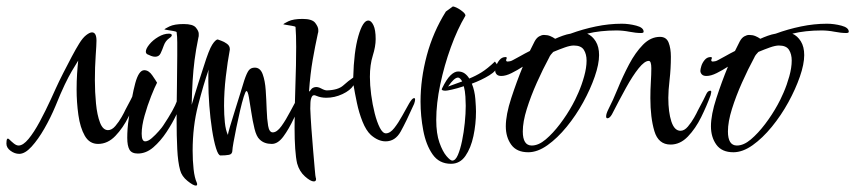

<svg xmlns="http://www.w3.org/2000/svg" viewBox="-63 -504 2668 599"><path d="M-3 -24Q-17 -24 -30 -33.5Q-43 -43 -43 -56Q-43 -78 -34 -69Q-28 -63 -20 -56.5Q-12 -50 -5 -50Q9 -50 26 -70.5Q43 -91 61 -124.5Q79 -158 96 -195Q101 -206 111 -228Q121 -250 134.5 -276.5Q148 -303 161 -327.5Q174 -352 184 -368Q195 -386 206 -394.5Q217 -403 224 -403Q238 -403 238 -377Q238 -365 235.5 -330Q233 -295 233 -254Q233 -217 236.5 -181Q240 -145 249 -121.5Q258 -98 274 -98Q286 -98 297 -111Q308 -124 316.5 -139Q325 -154 328 -161Q349 -200 354 -211.5Q359 -223 367 -223Q370 -223 370 -219Q370 -217 368 -209Q356 -176 338.5 -140.5Q321 -105 297 -80Q273 -55 243 -55Q216 -55 201.5 -80.5Q187 -106 181.5 -145.5Q176 -185 176 -225Q176 -251 177.5 -274Q179 -297 181 -315Q171 -299 161 -282Q151 -265 139 -240Q127 -215 110 -173Q95 -137 75.5 -103Q56 -69 35.5 -46.5Q15 -24 -3 -24Z M421 -327Q415 -327 408.5 -329.5Q402 -332 396 -335Q392 -338 392 -343Q392 -352 403 -365.5Q414 -379 431 -389Q448 -399 464 -399Q473 -399 473 -394Q473 -390 464 -384Q453 -376 448 -362Q443 -348 438 -337.5Q433 -327 421 -327ZM367 -25Q348 -25 341 -37Q334 -49 334 -74Q334 -87 335 -102Q336 -117 339 -136Q348 -204 359 -244.5Q370 -285 387 -285Q401 -285 412 -269Q423 -253 427 -246Q420 -233 408.5 -204Q397 -175 388 -143Q379 -111 379 -87Q379 -63 390 -63Q399 -63 410.5 -73Q422 -83 432.5 -95Q443 -107 446 -112Q480 -163 489.5 -190Q499 -217 508 -217Q512 -217 512 -211Q512 -207 510.5 -202.5Q509 -198 507 -191Q501 -175 488 -147.5Q475 -120 456.5 -92Q438 -64 415.5 -44.5Q393 -25 367 -25Z M548 75Q540 75 522 60.5Q504 46 499 27Q492 2 490 -39Q488 -80 488 -128Q488 -179 489 -232.5Q490 -286 490 -331Q490 -353 490 -371.5Q490 -390 488 -404Q486 -406 476.5 -407.5Q467 -409 458.5 -410.5Q450 -412 450 -412Q450 -414 465.5 -421.5Q481 -429 510 -429Q539 -429 548 -418Q557 -407 557 -399Q557 -396 557 -393Q557 -390 556 -387Q548 -348 544 -316.5Q540 -285 538 -252.5Q536 -220 535 -177Q536 -180 544.5 -208.5Q553 -237 573 -298Q589 -349 599 -364.5Q609 -380 616 -381Q618 -380 627 -377Q636 -374 645 -367.5Q654 -361 654 -351V-349Q647 -312 641.5 -265Q636 -218 636 -174Q636 -146 638.5 -122Q641 -98 648 -83Q648 -87 654.5 -109Q661 -131 670 -159.5Q679 -188 687 -214Q695 -240 699 -253Q707 -277 713.5 -285Q720 -293 732 -293Q749 -293 756.5 -272.5Q764 -252 766 -222Q768 -192 769 -162Q770 -132 773.5 -111.5Q777 -91 788 -91Q801 -91 815 -110.5Q829 -130 842.5 -156Q856 -182 867 -201.5Q878 -221 884 -221Q887 -221 887 -216Q887 -212 884 -203Q870 -169 854 -135Q838 -101 821 -78Q804 -55 785 -55Q761 -55 747 -69Q737 -78 731 -102.5Q725 -127 721 -154Q717 -181 713.5 -200.5Q710 -220 706 -220Q703 -220 697.5 -202.5Q692 -185 686 -159Q680 -133 674.5 -106.5Q669 -80 665.5 -60Q662 -40 662 -35Q662 -23 651.5 -21Q641 -19 625 -19Q618 -19 611 -41.5Q604 -64 598.5 -99.5Q593 -135 590 -175Q587 -215 587 -249Q587 -260 587 -269.5Q587 -279 588 -287Q572 -241 555 -175.5Q538 -110 538 -34Q538 -3 541 24Q544 51 551 66Q552 68 552 71Q552 75 548 75Z M916 62Q906 62 888.5 46.5Q871 31 864 6Q860 -11 858 -40Q856 -69 856 -105Q856 -165 858.5 -234Q861 -303 861 -358Q861 -376 860.5 -392Q860 -408 859 -420Q857 -422 847.5 -423.5Q838 -425 829.5 -426.5Q821 -428 821 -428Q821 -430 836.5 -437.5Q852 -445 881 -445Q911 -445 920.5 -432.5Q930 -420 930 -411Q930 -409 930 -406Q930 -403 929 -401Q920 -360 912.5 -317Q905 -274 901 -218Q905 -221 908 -225.5Q911 -230 919 -232Q928 -234 939 -228Q950 -222 957 -222Q992 -223 1008 -237.5Q1024 -252 1039 -262Q1041 -343 1055 -391.5Q1069 -440 1086 -440Q1095 -440 1102 -425.5Q1109 -411 1109 -382Q1109 -359 1100 -330.5Q1091 -302 1091 -264Q1091 -239 1095 -208.5Q1099 -178 1106 -150.5Q1113 -123 1122 -105.5Q1131 -88 1141 -88Q1154 -88 1167 -104.5Q1180 -121 1192 -143Q1204 -165 1213.5 -181.5Q1223 -198 1229 -198Q1232 -198 1232 -193Q1232 -189 1229 -180Q1204 -124 1187 -93.5Q1170 -63 1140 -63Q1117 -63 1094 -83Q1079 -97 1068 -124.5Q1057 -152 1050.5 -183Q1044 -214 1040 -238Q1030 -222 1005.5 -210.5Q981 -199 955 -199Q938 -199 924 -205Q914 -210 910 -202.5Q906 -195 905.5 -183.5Q905 -172 905 -165Q906 -139 908.5 -103.5Q911 -68 914 -34Q917 0 919 24Q921 48 922 50Q923 52 923 55Q923 62 916 62Z M1344 7Q1307 7 1286.5 -22.5Q1266 -52 1257.5 -97Q1249 -142 1249 -187Q1249 -258 1268.5 -331Q1288 -404 1328 -468L1350 -484Q1361 -482 1375 -472Q1389 -462 1389 -456V-455Q1364 -413 1343.5 -356.5Q1323 -300 1310.5 -240.5Q1298 -181 1298 -130Q1298 -87 1308 -59Q1318 -31 1330 -17Q1342 -3 1348 -3Q1358 -3 1365.5 -20.5Q1373 -38 1378.5 -64.5Q1384 -91 1387 -120.5Q1390 -150 1390 -174Q1390 -185 1389 -202.5Q1388 -220 1384 -235Q1363 -228 1347 -224.5Q1331 -221 1327 -221Q1315 -221 1315 -226Q1315 -226 1315 -226.5Q1315 -227 1316 -227V-228Q1330 -257 1342.5 -269Q1355 -281 1366 -281Q1378 -281 1386.5 -275Q1395 -269 1401 -259Q1421 -267 1439.5 -278.5Q1458 -290 1481 -312Q1483 -309 1485.5 -306Q1488 -303 1488 -299Q1488 -284 1463.5 -269Q1439 -254 1409 -243Q1418 -221 1420 -195Q1422 -169 1422 -156Q1422 -117 1414 -79.5Q1406 -42 1389 -17.5Q1372 7 1344 7ZM1335 -234 1379 -250Q1372 -262 1366 -262Q1354 -262 1335 -234Z M1585 -29Q1549 -29 1532 -52.5Q1515 -76 1515 -110Q1515 -146 1532 -198Q1549 -250 1568 -296Q1551 -285 1533 -276Q1515 -267 1501 -267Q1491 -267 1486.5 -272Q1482 -277 1482 -283Q1482 -288 1485 -298Q1488 -308 1495.5 -317Q1503 -326 1514 -326Q1518 -326 1518 -323Q1518 -322 1517.5 -321.5Q1517 -321 1517 -320Q1516 -318 1516 -316Q1516 -312 1521 -312Q1524 -312 1528.5 -313Q1533 -314 1538 -317Q1548 -322 1561 -329.5Q1574 -337 1590 -345L1605 -375Q1611 -386 1619 -390.5Q1627 -395 1634 -395Q1645 -395 1653.5 -391.5Q1662 -388 1669 -383Q1680 -388 1692.5 -392.5Q1705 -397 1717 -399Q1755 -413 1796 -421.5Q1837 -430 1877 -430Q1899 -430 1922 -424Q1945 -418 1945 -405Q1945 -401 1937 -401Q1921 -401 1900.5 -405Q1880 -409 1860 -409Q1835 -409 1812 -406.5Q1789 -404 1769 -399Q1785 -392 1795.5 -375Q1806 -358 1806 -332Q1806 -304 1792.5 -265Q1779 -226 1756.5 -185Q1734 -144 1705 -108.5Q1676 -73 1645 -51Q1614 -29 1585 -29ZM1596 -50Q1617 -50 1639.5 -69Q1662 -88 1684 -117Q1706 -146 1723 -177Q1731 -191 1741.5 -215Q1752 -239 1759.5 -266Q1767 -293 1767 -315Q1767 -335 1758.5 -348.5Q1750 -362 1727 -362Q1716 -362 1699 -356Q1682 -350 1663 -342Q1659 -338 1655.5 -333.5Q1652 -329 1650 -324Q1631 -289 1612 -246.5Q1593 -204 1580.5 -164Q1568 -124 1568 -94Q1568 -50 1596 -50Z M2029 -53Q1991 -53 1978.5 -95Q1966 -137 1966 -198Q1966 -224 1967.5 -248Q1969 -272 1969 -291Q1969 -314 1961 -314Q1948 -314 1929.5 -291Q1911 -268 1890 -230Q1869 -192 1846 -147Q1839 -135 1832 -135Q1828 -135 1828 -141Q1828 -149 1835 -163Q1849 -190 1864.5 -228Q1880 -266 1899.5 -303Q1919 -340 1943 -364.5Q1967 -389 1996 -389Q2016 -389 2023 -371Q2030 -353 2030 -327Q2030 -290 2026 -255.5Q2022 -221 2022 -199Q2022 -154 2031.5 -125Q2041 -96 2060 -96Q2072 -96 2083 -109Q2094 -122 2102.5 -137Q2111 -152 2114 -159Q2135 -198 2140 -209.5Q2145 -221 2153 -221Q2156 -221 2156 -217Q2156 -215 2154 -207Q2142 -174 2124.5 -138.5Q2107 -103 2083 -78Q2059 -53 2029 -53Z M2225 -29Q2189 -29 2172 -52.5Q2155 -76 2155 -110Q2155 -146 2172 -198Q2189 -250 2208 -296Q2191 -285 2173 -276Q2155 -267 2141 -267Q2131 -267 2126.5 -272Q2122 -277 2122 -283Q2122 -288 2125 -298Q2128 -308 2135.5 -317Q2143 -326 2154 -326Q2158 -326 2158 -323Q2158 -322 2157.5 -321.5Q2157 -321 2157 -320Q2156 -318 2156 -316Q2156 -312 2161 -312Q2164 -312 2168.5 -313Q2173 -314 2178 -317Q2188 -322 2201 -329.5Q2214 -337 2230 -345L2245 -375Q2251 -386 2259 -390.5Q2267 -395 2274 -395Q2285 -395 2293.5 -391.5Q2302 -388 2309 -383Q2320 -388 2332.5 -392.5Q2345 -397 2357 -399Q2395 -413 2436 -421.5Q2477 -430 2517 -430Q2539 -430 2562 -424Q2585 -418 2585 -405Q2585 -401 2577 -401Q2561 -401 2540.5 -405Q2520 -409 2500 -409Q2475 -409 2452 -406.5Q2429 -404 2409 -399Q2425 -392 2435.5 -375Q2446 -358 2446 -332Q2446 -304 2432.5 -265Q2419 -226 2396.5 -185Q2374 -144 2345 -108.5Q2316 -73 2285 -51Q2254 -29 2225 -29ZM2236 -50Q2257 -50 2279.5 -69Q2302 -88 2324 -117Q2346 -146 2363 -177Q2371 -191 2381.5 -215Q2392 -239 2399.5 -266Q2407 -293 2407 -315Q2407 -335 2398.5 -348.5Q2390 -362 2367 -362Q2356 -362 2339 -356Q2322 -350 2303 -342Q2299 -338 2295.5 -333.5Q2292 -329 2290 -324Q2271 -289 2252 -246.5Q2233 -204 2220.5 -164Q2208 -124 2208 -94Q2208 -50 2236 -50Z"/></svg>

Font: Comforter
Style: Regular
Weight: 400
Designer: Robert E. Leuschke
Foundry: Robert E. Leuschke
Version: Version 1.013; ttfautohint (v1.8.3)